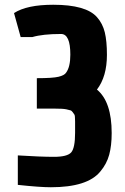

<svg xmlns="http://www.w3.org/2000/svg" viewBox="-20 -772 524 808"><path d="M237 -629Q160 -629 116 -616H67L39 -717Q93 -752 204 -752Q342 -752 388 -700Q412 -673 421 -636Q430 -599 430 -541Q430 -450 388 -395Q450 -344 450 -212Q450 -159 439.5 -120.5Q429 -82 402 -50Q348 16 194 16Q148 16 55 6V-118Q151 -112 207 -112Q263 -112 279.5 -130.5Q296 -149 296 -213V-261Q296 -286 293 -290Q290 -294 285.5 -300.5Q281 -307 275 -308Q269 -309 259 -312Q245 -315 207 -315H135V-443Q202 -443 226.5 -449Q251 -455 258 -466Q276 -490 276 -542Q276 -629 237 -629Z"/></svg>

Font: Chau Philomene One
Style: Regular
Weight: 400
Designer: Vicente Lamonaca
Foundry: TipoType
Version: Version 1.002